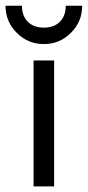

<svg xmlns="http://www.w3.org/2000/svg" viewBox="-71 -665 313 685"><path d="M122.1 0H48.8V-449.2H122.1ZM85.4 -507.8Q28.8 -507.8 -11.2 -547.9Q-51.3 -587.9 -51.3 -644.5H7.3Q7.3 -608.4 28.3 -587.4Q49.3 -566.4 85.4 -566.4Q121.6 -566.4 142.6 -587.4Q163.6 -608.4 163.6 -644.5H222.2Q222.2 -587.9 182.1 -547.9Q142.1 -507.8 85.4 -507.8Z"/></svg>

Font: Catrinity
Style: Regular
Weight: 400
Designer: Alexander Lange
Foundry: High-Logic / Made with FontCreator
Version: Version 2.090;May 20, 2024;FontCreator 15.0.0.2974 64-bit